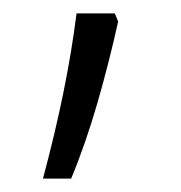

<svg xmlns="http://www.w3.org/2000/svg" viewBox="-20 -137 270 286"><path d="M44 129Q62 62 74.5 0.5Q87 -61 94 -117H151L156 -105Q143 -46 125.5 15Q108 76 86 129Z"/></svg>

Font: Noto Sans Gurmukhi ExtraCondensed Light
Style: Regular
Weight: 300
Width: 2
Designer: Jelle Bosma - Monotype Design Team
Foundry: Monotype Imaging Inc.
Version: Version 2.004; ttfautohint (v1.8.4.7-5d5b)